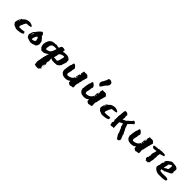

<svg xmlns="http://www.w3.org/2000/svg" viewBox="233 -1589 2876 2876"><g transform="rotate(45 1671.0 -151.5)"><path d="M30 -77Q30 -84 33 -99.5Q36 -115 41.5 -132.5Q47 -150 55 -164.5Q63 -179 72 -184L75 -181Q68 -173 60.5 -160Q53 -147 53 -136V-128Q55 -135 61.5 -148.5Q68 -162 68 -168V-170Q76 -180 80 -183Q84 -186 92 -196L108 -210Q121 -220 136.5 -225Q152 -230 166 -232L186 -234Q192 -234 204 -231.5Q216 -229 227 -224.5Q238 -220 246.5 -214Q255 -208 255 -201Q255 -194 243.5 -190.5Q232 -187 217 -185.5Q202 -184 186.5 -183Q171 -182 163 -179L139 -133L140 -131Q135 -120 129.5 -108.5Q124 -97 124 -95V-74L128 -67H137Q159 -67 182 -68.5Q205 -70 240 -76L239 -68L236 -63Q236 -61 239.5 -60Q243 -59 245 -59Q243 -57 243 -54Q243 -52 244 -51Q245 -50 245 -48Q245 -43 238 -38.5Q231 -34 222 -30Q213 -26 204.5 -24Q196 -22 193 -22L143 -15Q140 -16 134 -16Q129 -16 125.5 -15.5Q122 -15 118 -15Q107 -15 105.5 -18Q104 -21 100 -22Q84 -25 73 -30Q62 -35 56 -40Q54 -42 49.5 -47Q45 -52 40.5 -57.5Q36 -63 33 -68.5Q30 -74 30 -77ZM60 -126Q60 -124 59 -121Q58 -118 58 -116L60 -111Q61 -113 61 -121ZM62 -130Q62 -132 63 -135Q64 -138 64 -140V-142Q60 -139 60 -132Z M308 -107Q308 -109 309 -110.5Q310 -112 311 -114L314 -117Q314 -131 323.5 -152Q333 -173 345 -181L353 -185Q355 -186 355 -189.5Q355 -193 356 -195L360 -200Q368 -211 378 -222.5Q388 -234 397.5 -243Q407 -252 415 -257.5Q423 -263 429 -263Q431 -263 432.5 -262Q434 -261 441 -259L452 -245Q456 -244 459 -237L462 -230V-214L465 -210Q467 -208 468 -206.5Q469 -205 471 -204L483 -196Q484 -192 489 -186Q494 -180 499 -174L513 -158Q515 -155 517 -147Q519 -139 520.5 -130Q522 -121 523 -113.5Q524 -106 524 -103V-95L515 -74L514 -66L504 -55L489 -43Q484 -40 476 -40Q468 -40 462 -35L454 -32Q448 -28 444 -28Q443 -28 442.5 -28.5Q442 -29 441 -29L429 -27Q425 -24 412 -24Q405 -24 401 -25L378 -31L355 -39Q341 -43 333.5 -46Q326 -49 317 -66Q315 -71 313 -76Q311 -81 309 -84L305 -100ZM390 -73 395 -72Q403 -74 414 -75.5Q425 -77 430 -80L440 -87L448 -96L451 -105L439 -151L422 -158L419 -156Q417 -155 413 -148.5Q409 -142 404.5 -133Q400 -124 395.5 -114Q391 -104 389 -97ZM353 -161Q348 -156 341 -143Q334 -130 334 -120Q334 -116 335 -114L337 -119L353 -148Q357 -154 358 -157Z M796 115 795 110 791 117ZM791 81Q791 83 795 83Q801 83 801 80Q801 77 796 77Q791 79 791 81ZM793 70Q793 76 797 76Q801 76 801 71Q801 66 796 66Q793 66 793 70ZM798 88 791 89 794 100 798 102ZM920 -215Q920 -213 919 -206Q913 -191 910 -174Q907 -157 903 -143Q899 -129 893 -120Q888 -111 877 -111H874L839 -115H818L816 -118L819 -127Q824 -143 827 -157Q831 -171 831 -175Q831 -187 834 -197Q838 -200 841 -205Q850 -214 852 -215Q860 -220 869 -223Q878 -226 886 -228Q894 -230 899 -231Q902 -231 904 -231H911Q914 -231 920 -229ZM755 -222Q751 -218 750 -212L746 -199Q745 -192 742 -184Q739 -176 733 -168L731 -161Q730 -161 727 -156Q725 -152 720 -146Q716 -141 708 -135Q701 -130 691 -127Q690 -127 684 -125Q679 -124 673 -121Q667 -119 662 -117Q657 -116 656 -116Q655 -116 653 -117L649 -120L639 -134V-137Q639 -138 640 -140Q641 -143 643 -155L649 -186Q651 -199 655 -203Q659 -207 667 -219Q673 -225 684 -227Q695 -230 707 -231L730 -232H751Q755 -232 755 -225ZM1000 -209 1002 -231 998 -243 979 -259Q970 -267 954 -273Q939 -278 919 -277Q913 -277 908 -276Q904 -275 900 -275L896 -277Q895 -278 891 -278Q881 -278 873 -274Q866 -269 860 -269L854 -270V-280Q854 -281 852 -283Q850 -285 850 -286L856 -302Q856 -305 851 -307Q846 -310 840 -311L827 -314Q821 -315 819 -315H811Q799 -315 792 -311Q785 -308 781 -302Q777 -296 774 -287Q771 -277 769 -269H744L720 -276L704 -275Q701 -273 695 -272Q689 -272 682 -272H669Q663 -272 661 -270H659Q657 -270 652 -268Q650 -268 642 -265H630L626 -261Q596 -246 580 -212Q564 -179 564 -148V-136L565 -131L567 -115Q568 -106 576 -91Q585 -76 596 -71L605 -56Q607 -55 617 -55H654Q668 -55 676 -62Q684 -69 693 -74Q695 -75 700 -75Q705 -76 707 -79L728 -97Q728 -95 725 -85Q721 -73 718 -63Q716 -54 712 -40Q709 -30 708 -28Q706 -22 704 -11Q702 0 700 0L702 6Q702 11 699 15Q696 19 696 24Q695 34 693 47Q690 59 688 71Q686 82 684 92Q682 101 682 105L690 161L696 167L707 165L712 169L724 171H769L790 141L796 147L800 135L798 124L788 132L785 106L777 102L783 95L785 77L784 75Q784 74 784 75Q785 75 785 74L795 60L801 59L805 53L802 34L795 19L792 4L797 -3L804 7L801 -20L804 -24Q804 -28 802 -38Q800 -48 800 -56Q800 -61 802 -63V-81Q807 -78 814 -71Q823 -63 834 -63H851L875 -60Q880 -60 883 -62Q886 -64 891 -64L895 -63L911 -64L915 -63Q919 -63 927 -67Q936 -71 945 -77Q954 -83 960 -89Q967 -95 967 -99H964L976 -108L991 -157L998 -174L1000 -187H1002V-193L1005 -199Z M1264 -205 1269 -217 1272 -212 1270 -208 1272 -198H1277L1285 -222L1284 -227L1277 -225Q1278 -226 1278 -228Q1278 -230 1277 -231Q1276 -232 1274 -237L1281 -255V-263Q1281 -268 1285 -268L1284 -282H1287Q1289 -282 1292 -285L1320 -282L1329 -286L1342 -282L1346 -285L1349 -283H1354L1371 -269V-266L1382 -260Q1383 -257 1385 -253Q1387 -249 1387 -247L1388 -244L1385 -242L1383 -230Q1383 -227 1380 -222.5Q1377 -218 1377 -214L1373 -193Q1373 -190 1368 -180Q1363 -170 1363 -166V-153Q1363 -149 1357 -133.5Q1351 -118 1351 -99V-91Q1351 -89 1350 -89L1349 -90Q1347 -91 1347 -91V-90L1342 -83V-61L1338 -51L1342 -30V-16Q1342 -9 1341 -3.5Q1340 2 1338 2H1333Q1323 7 1312.5 6Q1302 5 1288 14H1283Q1272 14 1266 9L1241 -7V-41Q1225 -31 1213 -23Q1201 -15 1176 -13L1154 -11L1146 -12L1141 -9L1139 -14Q1137 -14 1132.5 -14.5Q1128 -15 1125 -15H1122Q1116 -15 1106 -19.5Q1096 -24 1086.5 -31.5Q1077 -39 1070 -49Q1063 -59 1062 -70L1055 -91L1060 -105L1061 -130Q1061 -133 1062 -138Q1063 -143 1064 -146Q1064 -147 1063.5 -148.5Q1063 -150 1063 -151L1067 -164V-166V-173Q1067 -177 1068 -178L1071 -184Q1072 -187 1072.5 -193.5Q1073 -200 1073 -202L1076 -210L1085 -225V-231Q1087 -239 1089 -251.5Q1091 -264 1102 -264Q1110 -264 1119.5 -258Q1129 -252 1137 -243.5Q1145 -235 1150.5 -226Q1156 -217 1156 -211Q1156 -201 1151 -191Q1146 -181 1146 -166L1147 -160L1132 -95L1136 -83Q1138 -78 1140 -73Q1142 -68 1148 -68Q1177 -68 1201.5 -78Q1226 -88 1242 -108L1245 -112Q1245 -114 1245 -116.5Q1245 -119 1246 -121Q1247 -124 1248 -126L1250 -122L1271 -137Q1270 -139 1270.5 -140.5Q1271 -142 1268 -144Q1265 -141 1263 -141Q1264 -141 1254 -143Q1254 -153 1259 -158.5Q1264 -164 1265 -169H1264Q1261 -169 1258 -175Q1256 -175 1255 -174Q1254 -173 1253 -173Q1255 -176 1260.5 -182.5Q1266 -189 1266 -192ZM1269 -150Q1271 -149 1271 -149Q1274 -149 1275.5 -154Q1277 -159 1282 -170Q1278 -170 1273.5 -162.5Q1269 -155 1269 -150ZM1265 -180H1262L1261 -179Q1261 -179 1265 -175ZM1273 -184 1275 -190 1272 -186Z M1657 -205 1662 -217 1665 -212 1663 -208 1665 -198H1670L1678 -222L1677 -227L1670 -225Q1671 -226 1671 -228Q1671 -230 1670 -231Q1669 -232 1667 -237L1674 -255V-263Q1674 -268 1678 -268L1677 -282H1680Q1682 -282 1685 -285L1713 -282L1722 -286L1735 -282L1739 -285L1742 -283H1747L1764 -269V-266L1775 -260Q1776 -257 1778 -253Q1780 -249 1780 -247L1781 -244L1778 -242L1776 -230Q1776 -227 1773 -222.5Q1770 -218 1770 -214L1766 -193Q1766 -190 1761 -180Q1756 -170 1756 -166V-153Q1756 -149 1750 -133.5Q1744 -118 1744 -99V-91Q1744 -89 1743 -89L1742 -90Q1740 -91 1740 -91V-90L1735 -83V-61L1731 -51L1735 -30V-16Q1735 -9 1734 -3.5Q1733 2 1731 2H1726Q1716 7 1705.5 6Q1695 5 1681 14H1676Q1665 14 1659 9L1634 -7V-41Q1618 -31 1606 -23Q1594 -15 1569 -13L1547 -11L1539 -12L1534 -9L1532 -14Q1530 -14 1525.5 -14.5Q1521 -15 1518 -15H1515Q1509 -15 1499 -19.5Q1489 -24 1479.5 -31.5Q1470 -39 1463 -49Q1456 -59 1455 -70L1448 -91L1453 -105L1454 -130Q1454 -133 1455 -138Q1456 -143 1457 -146Q1457 -147 1456.5 -148.5Q1456 -150 1456 -151L1460 -164V-166V-173Q1460 -177 1461 -178L1464 -184Q1465 -187 1465.5 -193.5Q1466 -200 1466 -202L1469 -210L1478 -225V-231Q1480 -239 1482 -251.5Q1484 -264 1495 -264Q1503 -264 1512.5 -258Q1522 -252 1530 -243.5Q1538 -235 1543.5 -226Q1549 -217 1549 -211Q1549 -201 1544 -191Q1539 -181 1539 -166L1540 -160L1525 -95L1529 -83Q1531 -78 1533 -73Q1535 -68 1541 -68Q1570 -68 1594.5 -78Q1619 -88 1635 -108L1638 -112Q1638 -114 1638 -116.5Q1638 -119 1639 -121Q1640 -124 1641 -126L1643 -122L1664 -137Q1663 -139 1663.5 -140.5Q1664 -142 1661 -144Q1658 -141 1656 -141Q1657 -141 1647 -143Q1647 -153 1652 -158.5Q1657 -164 1658 -169H1657Q1654 -169 1651 -175Q1649 -175 1648 -174Q1647 -173 1646 -173Q1648 -176 1653.5 -182.5Q1659 -189 1659 -192ZM1662 -150Q1664 -149 1664 -149Q1667 -149 1668.5 -154Q1670 -159 1675 -170Q1671 -170 1666.5 -162.5Q1662 -155 1662 -150ZM1658 -180H1655L1654 -179Q1654 -179 1658 -175ZM1666 -184 1668 -190 1665 -186ZM1580 -313Q1591 -301 1603 -290Q1625 -299 1634 -319Q1644 -339 1657 -356Q1662 -363 1669 -369L1682 -381Q1688 -388 1694 -397Q1699 -405 1702 -417Q1703 -423 1702 -430Q1701 -438 1699 -445Q1696 -453 1692 -459Q1687 -464 1680 -466L1670 -465Q1668 -466 1669 -471L1662 -473Q1652 -475 1641 -472Q1630 -468 1623 -463Q1624 -461 1623 -455L1621 -447L1620 -440L1592 -384Q1582 -375 1579 -364Q1575 -352 1573 -344Q1569 -325 1580 -313Z M1841 -77Q1841 -84 1844 -99.5Q1847 -115 1852.5 -132.5Q1858 -150 1866 -164.5Q1874 -179 1883 -184L1886 -181Q1879 -173 1871.5 -160Q1864 -147 1864 -136V-128Q1866 -135 1872.5 -148.5Q1879 -162 1879 -168V-170Q1887 -180 1891 -183Q1895 -186 1903 -196L1919 -210Q1932 -220 1947.5 -225Q1963 -230 1977 -232L1997 -234Q2003 -234 2015 -231.5Q2027 -229 2038 -224.5Q2049 -220 2057.5 -214Q2066 -208 2066 -201Q2066 -194 2054.5 -190.5Q2043 -187 2028 -185.5Q2013 -184 1997.5 -183Q1982 -182 1974 -179L1950 -133L1951 -131Q1946 -120 1940.5 -108.5Q1935 -97 1935 -95V-74L1939 -67H1948Q1970 -67 1993 -68.5Q2016 -70 2051 -76L2050 -68L2047 -63Q2047 -61 2050.5 -60Q2054 -59 2056 -59Q2054 -57 2054 -54Q2054 -52 2055 -51Q2056 -50 2056 -48Q2056 -43 2049 -38.5Q2042 -34 2033 -30Q2024 -26 2015.5 -24Q2007 -22 2004 -22L1954 -15Q1951 -16 1945 -16Q1940 -16 1936.5 -15.5Q1933 -15 1929 -15Q1918 -15 1916.5 -18Q1915 -21 1911 -22Q1895 -25 1884 -30Q1873 -35 1867 -40Q1865 -42 1860.5 -47Q1856 -52 1851.5 -57.5Q1847 -63 1844 -68.5Q1841 -74 1841 -77ZM1871 -126Q1871 -124 1870 -121Q1869 -118 1869 -116L1871 -111Q1872 -113 1872 -121ZM1873 -130Q1873 -132 1874 -135Q1875 -138 1875 -140V-142Q1871 -139 1871 -132Z M2373 -13 2371 -16Q2367 -18 2367 -25L2370 -35L2362 -39L2365 -48L2360 -54L2348 -65L2349 -77Q2341 -92 2332 -105Q2323 -119 2320 -131L2313 -155Q2313 -156 2308 -168Q2304 -179 2300 -185L2338 -224Q2343 -231 2354 -239Q2365 -247 2372 -254L2375 -260Q2375 -267 2368 -278Q2362 -289 2357 -289Q2355 -289 2354 -288Q2353 -288 2351 -288Q2349 -288 2347 -289Q2346 -291 2345 -291H2340Q2339 -291 2339 -292Q2339 -293 2338 -293Q2336 -293 2332 -290Q2329 -287 2329 -284L2330 -282L2320 -273H2323L2321 -271Q2320 -269 2315 -265Q2311 -260 2309 -259L2305 -256L2267 -223L2264 -220Q2264 -219 2265 -219Q2265 -219 2265 -217Q2263 -217 2252 -208Q2241 -200 2232 -200L2234 -199L2218 -190L2210 -183Q2207 -179 2203 -177V-179Q2203 -184 2208 -191L2205 -199L2203 -200Q2202 -200 2202 -201Q2202 -200 2207 -205Q2203 -205 2203 -208Q2203 -214 2205 -215Q2207 -215 2207 -219Q2206 -222 2205 -223Q2205 -225 2206 -225Q2207 -224 2208 -226L2206 -227Q2206 -235 2205 -242Q2204 -249 2202 -251L2203 -255L2204 -259H2201Q2200 -259 2200 -260Q2200 -262 2202 -262Q2204 -262 2204 -265V-268Q2204 -273 2205 -274Q2207 -275 2207 -277V-279L2195 -290Q2188 -297 2183 -300Q2176 -305 2161 -305L2145 -304L2139 -301Q2138 -293 2135 -287Q2131 -275 2131 -255Q2130 -250 2129 -242Q2129 -234 2128 -223L2127 -203Q2126 -193 2123 -186L2125 -185Q2125 -183 2123 -181Q2121 -178 2121 -176L2123 -174Q2120 -171 2120 -169Q2120 -167 2122 -166Q2123 -166 2123 -164V-153L2122 -120L2124 -110Q2124 -107 2120 -101Q2117 -95 2116 -92Q2117 -92 2118 -93L2122 -94Q2124 -90 2125 -90L2126 -91H2127Q2127 -87 2125 -82Q2122 -76 2122 -68Q2130 -68 2130 -68Q2131 -69 2133 -72Q2136 -70 2136 -69Q2136 -68 2137 -66L2123 -51L2121 -55Q2119 -53 2119 -48Q2123 -48 2125 -49L2119 -45L2118 -34H2124Q2127 -33 2127 -31Q2127 -26 2125 -24Q2122 -22 2122 -18Q2122 -11 2126 -4Q2131 3 2148 6Q2153 4 2162 2Q2172 -1 2181 -1Q2186 -1 2190 3Q2194 3 2199 -2L2191 -3L2196 -6V-4L2200 -7L2196 -12L2198 -13Q2198 -15 2198 -15Q2199 -16 2199 -18Q2199 -23 2197 -26Q2195 -29 2195 -36L2197 -39Q2195 -39 2195 -43Q2195 -47 2197 -51L2195 -52V-120L2210 -126Q2219 -135 2227 -138Q2235 -140 2243 -148L2246 -143Q2248 -141 2249 -135Q2251 -129 2252 -128L2259 -120Q2259 -118 2258 -118Q2258 -118 2258 -116V-114Q2258 -113 2259 -108Q2261 -104 2261 -103V-101H2258V-99Q2262 -95 2263 -92L2268 -83Q2277 -74 2282 -56Q2287 -39 2297 -23L2300 -14L2305 -4Q2303 -4 2303 0Q2302 4 2305 9Q2308 15 2313 26L2319 40L2323 42L2327 52L2336 60Q2337 63 2339 68Q2342 73 2345 80L2371 85L2390 66L2396 45Q2388 27 2381 8Q2374 -10 2373 -13Z M2655 -205 2660 -217 2663 -212 2661 -208 2663 -198H2668L2676 -222L2675 -227L2668 -225Q2669 -226 2669 -228Q2669 -230 2668 -231Q2667 -232 2665 -237L2672 -255V-263Q2672 -268 2676 -268L2675 -282H2678Q2680 -282 2683 -285L2711 -282L2720 -286L2733 -282L2737 -285L2740 -283H2745L2762 -269V-266L2773 -260Q2774 -257 2776 -253Q2778 -249 2778 -247L2779 -244L2776 -242L2774 -230Q2774 -227 2771 -222.5Q2768 -218 2768 -214L2764 -193Q2764 -190 2759 -180Q2754 -170 2754 -166V-153Q2754 -149 2748 -133.5Q2742 -118 2742 -99V-91Q2742 -89 2741 -89L2740 -90Q2738 -91 2738 -91V-90L2733 -83V-61L2729 -51L2733 -30V-16Q2733 -9 2732 -3.5Q2731 2 2729 2H2724Q2714 7 2703.5 6Q2693 5 2679 14H2674Q2663 14 2657 9L2632 -7V-41Q2616 -31 2604 -23Q2592 -15 2567 -13L2545 -11L2537 -12L2532 -9L2530 -14Q2528 -14 2523.5 -14.5Q2519 -15 2516 -15H2513Q2507 -15 2497 -19.5Q2487 -24 2477.5 -31.5Q2468 -39 2461 -49Q2454 -59 2453 -70L2446 -91L2451 -105L2452 -130Q2452 -133 2453 -138Q2454 -143 2455 -146Q2455 -147 2454.5 -148.5Q2454 -150 2454 -151L2458 -164V-166V-173Q2458 -177 2459 -178L2462 -184Q2463 -187 2463.5 -193.5Q2464 -200 2464 -202L2467 -210L2476 -225V-231Q2478 -239 2480 -251.5Q2482 -264 2493 -264Q2501 -264 2510.5 -258Q2520 -252 2528 -243.5Q2536 -235 2541.5 -226Q2547 -217 2547 -211Q2547 -201 2542 -191Q2537 -181 2537 -166L2538 -160L2523 -95L2527 -83Q2529 -78 2531 -73Q2533 -68 2539 -68Q2568 -68 2592.5 -78Q2617 -88 2633 -108L2636 -112Q2636 -114 2636 -116.5Q2636 -119 2637 -121Q2638 -124 2639 -126L2641 -122L2662 -137Q2661 -139 2661.5 -140.5Q2662 -142 2659 -144Q2656 -141 2654 -141Q2655 -141 2645 -143Q2645 -153 2650 -158.5Q2655 -164 2656 -169H2655Q2652 -169 2649 -175Q2647 -175 2646 -174Q2645 -173 2644 -173Q2646 -176 2651.5 -182.5Q2657 -189 2657 -192ZM2660 -150Q2662 -149 2662 -149Q2665 -149 2666.5 -154Q2668 -159 2673 -170Q2669 -170 2664.5 -162.5Q2660 -155 2660 -150ZM2656 -180H2653L2652 -179Q2652 -179 2656 -175ZM2664 -184 2666 -190 2663 -186Z M3033 -239H3032L3031 -240Q3030 -241 3030 -244V-245Q3026 -258 3018 -260Q3010 -262 3003 -262H2947Q2942 -260 2935 -259Q2926 -259 2925 -259H2922L2918 -260Q2910 -260 2906 -256Q2904 -254 2902 -253V-256L2900 -255Q2895 -252 2892 -251H2890H2889L2888 -252H2887Q2884 -250 2882 -250L2880 -251H2874H2872L2871 -252H2870Q2862 -250 2858 -249Q2853 -248 2846 -248H2838L2837 -247Q2835 -244 2828 -244H2823L2819 -245H2818L2809 -237V-236Q2809 -229 2811 -223Q2813 -216 2820 -212L2823 -209H2824L2825 -208L2827 -206Q2830 -203 2841 -203Q2842 -203 2844 -205H2845H2849Q2850 -204 2853 -204L2857 -203Q2862 -203 2869 -205Q2877 -207 2881 -209L2897 -210Q2897 -206 2894 -202Q2891 -197 2888 -177V-172Q2883 -165 2882 -156Q2880 -148 2877 -139V-138L2876 -120V-99Q2878 -97 2881 -97L2880 -92L2878 -89L2877 -88H2876Q2873 -88 2872 -82Q2871 -77 2871 -59Q2871 -56 2870 -55L2867 -54Q2863 -54 2861 -52L2860 -50V-48L2861 -45V-43Q2858 -34 2858 -29Q2858 -23 2861 -18Q2864 -14 2869 -11Q2874 -8 2877 -4Q2881 1 2884 8L2885 12L2887 9Q2888 7 2890 4L2892 2Q2896 5 2903 5H2904V1L2910 4L2928 2L2926 0Q2924 -2 2924 -4L2923 -5Q2925 -7 2931 -9Q2934 -10 2936 -11H2938L2940 -12L2946 -52Q2947 -62 2948 -67L2949 -70L2950 -72Q2953 -76 2953 -79V-82L2952 -85L2953 -98V-100Q2954 -101 2954 -102V-110Q2953 -114 2948 -115L2949 -117L2954 -122Q2956 -124 2956 -133L2955 -182L2965 -202H2963L2956 -201Q2957 -204 2959 -205Q2962 -207 2964 -213H2965Q2978 -216 2982 -218Q2986 -219 2989 -219L2990 -220Q2997 -221 2999 -225H3003Q3016 -225 3034 -236L3037 -238Z M3157 -112Q3163 -112 3166.5 -115Q3170 -118 3172 -121Q3174 -124 3176.5 -127Q3179 -130 3183 -130Q3196 -130 3207.5 -140.5Q3219 -151 3219 -190V-209Q3219 -214 3215 -218Q3211 -222 3209 -222Q3208 -221 3202 -218Q3196 -215 3189 -210.5Q3182 -206 3175 -201Q3168 -196 3164 -191V-181Q3162 -165 3156 -146Q3150 -127 3150 -110H3156ZM3300 -141 3287 -126 3281 -122Q3270 -117 3260 -111.5Q3250 -106 3240 -103L3236 -99H3231Q3225 -99 3223.5 -95Q3222 -91 3216 -90Q3205 -88 3202 -86Q3199 -84 3199 -83Q3200 -81 3200 -81Q3200 -80 3196.5 -79Q3193 -78 3189 -77.5Q3185 -77 3182 -76.5Q3179 -76 3180 -76H3175Q3172 -73 3159 -72Q3146 -71 3138 -66L3144 -42Q3149 -40 3157.5 -38Q3166 -36 3175 -35Q3184 -34 3192 -33.5Q3200 -33 3204 -33Q3218 -33 3231.5 -34.5Q3245 -36 3260 -36Q3274 -36 3287 -33.5Q3300 -31 3312 -23V-16Q3312 -11 3311.5 -4.5Q3311 2 3308 4L3304 6Q3303 7 3296 8.5Q3289 10 3280 12Q3271 14 3261.5 15.5Q3252 17 3247 17Q3227 17 3207.5 17.5Q3188 18 3168 18Q3153 18 3135.5 13Q3118 8 3102.5 -1Q3087 -10 3075.5 -23Q3064 -36 3061 -52L3064 -59Q3064 -61 3065 -67Q3066 -73 3067 -81V-90H3074L3075 -91Q3075 -97 3076 -98Q3076 -99 3074.5 -100.5Q3073 -102 3073 -104Q3073 -105 3076 -107L3077 -120Q3077 -124 3077.5 -129Q3078 -134 3082 -142L3085 -144Q3085 -148 3081 -152Q3084 -153 3085 -158Q3086 -163 3088 -163Q3089 -163 3089 -162.5Q3089 -162 3090 -162L3094 -159Q3095 -160 3095 -160H3098Q3101 -160 3101 -162Q3101 -167 3096.5 -170.5Q3092 -174 3092 -179Q3092 -181 3093 -182Q3093 -184 3092 -185Q3091 -186 3091 -187L3094 -188Q3100 -203 3107.5 -211Q3115 -219 3124 -227L3129 -230Q3143 -239 3156.5 -250Q3170 -261 3187 -261Q3204 -261 3223.5 -257.5Q3243 -254 3261 -254Q3285 -242 3288.5 -239.5Q3292 -237 3294 -237L3293 -227L3301 -221L3304 -215L3297 -206L3303 -198L3297 -189Q3295 -187 3295 -184Q3295 -181 3295 -179L3296 -178L3297 -173L3295 -162L3302 -159V-153L3298 -150L3300 -147ZM3302 -182H3304Q3306 -182 3306 -179Q3306 -175 3302 -175Q3300 -175 3300 -179Q3300 -182 3302 -182ZM3306 -168Q3306 -164 3304 -164Q3302 -164 3302 -168Q3302 -170 3303 -170Q3304 -170 3306 -168Z"/></g></svg>

Font: East Sea Dokdo Cyrillic
Style: Regular
Weight: 400
Version: Version 1.00 July 4, 2018, initial release